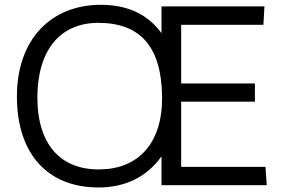

<svg xmlns="http://www.w3.org/2000/svg" viewBox="-20 -786 1204 815"><path d="M51.8 -376C51.8 -131.3 184.1 9.8 397.5 9.8C511.7 9.8 602.5 -34.7 665.5 -122.1V0H1112.3L1106.9 -77.6H749V-354.5H1062V-431.6H749V-680.7H1098.1L1102.5 -758.8H665.5V-645.5C607.9 -723.6 524.4 -765.6 408.2 -765.6C198.7 -765.6 51.8 -621.6 51.8 -376ZM138.7 -376C140.1 -574.2 235.8 -689 397.5 -689C577.6 -689 665.5 -585 668 -376C670.4 -177.7 566.9 -68.8 404.3 -66.9C238.3 -64.5 137.7 -171.4 138.7 -376Z"/></svg>

Font: Duru Sans
Style: Regular
Weight: 400
Designer: Onur Yazıcıgil
Foundry: Onur Yazıcıgil
Version: Version 1.002